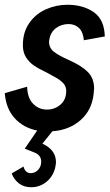

<svg xmlns="http://www.w3.org/2000/svg" viewBox="-33 -542 460 806"><path d="M362 -170Q362 -164 360 -148Q353 -80 305.5 -38Q258 4 187 9L145 61Q202 87 202 139Q202 147 198 165Q188 201 160.5 222.5Q133 244 98 244Q67 244 46 227.5Q25 211 16 186L66 157Q68 169 76 177Q84 185 96 185Q116 184 128 170Q140 156 140 137Q140 109 111 98L71 82L123 6Q64 -6 28 -46.5Q-8 -87 -13 -151L81 -178Q82 -131 106 -106.5Q130 -82 164 -82Q197 -82 221 -103Q245 -124 245 -160Q245 -178 234.5 -190.5Q224 -203 204.5 -214.5Q185 -226 164 -237Q130 -253 110 -266.5Q90 -280 76.5 -301Q63 -322 63 -352Q63 -407 90 -445.5Q117 -484 160 -503Q203 -522 250 -522Q316 -522 360.5 -491Q405 -460 407 -389L319 -373Q316 -408 298.5 -424.5Q281 -441 255 -441Q225 -441 202 -424Q179 -407 174 -375Q173 -372 173 -366Q173 -341 193 -325Q213 -309 256 -290Q308 -267 335 -240.5Q362 -214 362 -170Z"/></svg>

Font: Decalotype SemiBold Italic
Style: Regular
Weight: 600
Italic angle: -12°
Designer: Alfredo Marco Pradil
Foundry: Alfredo Marco Pradil
Version: Version 1.0